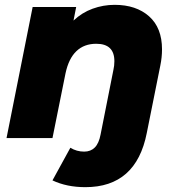

<svg xmlns="http://www.w3.org/2000/svg" viewBox="-20 -571 736 794"><path d="M650 -367Q650 -334 643 -300L587 -21Q543 203 333 203Q256 203 197 175L271 40Q297 56 328 56Q355 56 372 39Q389 22 396 -15L449 -282Q453 -299 453 -318Q453 -390 378 -390Q328 -390 296 -359.5Q264 -329 251 -268L197 0H7L115 -542H295L284 -486Q319 -519 363 -535Q407 -551 454 -551Q543 -551 596.5 -503.5Q650 -456 650 -367Z"/></svg>

Font: Montserrat Alternates ExtraBold
Style: Italic
Weight: 800
Italic angle: -11.3°
Designer: Julieta Ulanovsky
Foundry: Julieta Ulanovsky
Version: Version 7.200